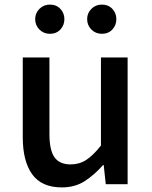

<svg xmlns="http://www.w3.org/2000/svg" viewBox="-20 -801 660 835"><path d="M249 14Q161 14 120 -43Q79 -100 79 -204V-551H195V-218Q195 -148 217 -117Q239 -86 287 -86Q325 -86 355 -105.5Q385 -125 419 -168V-551H535V0H440L431 -83H428Q390 -40 348 -13Q306 14 249 14ZM197 -654Q170 -654 151.5 -672.5Q133 -691 133 -718Q133 -744 151.5 -762.5Q170 -781 197 -781Q225 -781 242.5 -762.5Q260 -744 260 -718Q260 -691 242.5 -672.5Q225 -654 197 -654ZM423 -654Q396 -654 377.5 -672.5Q359 -691 359 -718Q359 -744 377.5 -762.5Q396 -781 423 -781Q451 -781 468.5 -762.5Q486 -744 486 -718Q486 -691 468.5 -672.5Q451 -654 423 -654Z"/></svg>

Font: Noto Sans SC Medium
Style: Regular
Weight: 500
Designer: Ryoko NISHIZUKA  (kana, bopomofo & ideographs); Paul D. Hunt (Latin, Greek & Cyrillic); Sandoll Communications , Soo-you
Foundry: Adobe
Version: Version 2.004-H2;hotconv 1.0.118;makeotfexe 2.5.65603